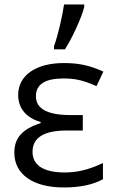

<svg xmlns="http://www.w3.org/2000/svg" viewBox="-20 -826 515 856"><path d="M220.7 -606V-620.1C238.3 -667 257.8 -752.9 265.6 -806.2H355.5V-794.9C343.8 -746.6 301.3 -655.3 269.5 -606ZM349.1 -313V-244.1H276.9C175.8 -244.1 125 -212.4 125 -148.9C125 -90.3 172.9 -57.1 268.1 -57.1C322.8 -57.1 374 -68.4 439 -99.1V-26.9C394.5 -2.4 335.9 9.8 264.2 9.8C127.4 9.8 43.9 -48.8 43.9 -145C43.9 -209 76.7 -250 161.1 -276.9V-282.2C97.2 -300.3 61 -342.8 61 -402.8C61 -489.3 139.2 -544.9 264.2 -544.9C327.1 -544.9 376 -536.1 440.9 -506.8L410.2 -441.9C349.1 -469.2 313.5 -476.1 262.2 -476.1C180.7 -476.1 140.1 -449.7 140.1 -397C140.1 -340.8 191.9 -313 294.9 -313Z"/></svg>

Font: OpenSansEmoji
Style: Regular
Weight: 400
Foundry: MorbZ
Version: Version 1.000;PS 001.000;hotconv 1.0.70;makeotf.lib2.5.58329